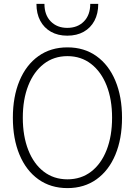

<svg xmlns="http://www.w3.org/2000/svg" viewBox="-20 -953 690 985"><path d="M326 12Q240 12 177 -33Q114 -78 80 -159.5Q46 -241 46 -349Q46 -457 80 -538.5Q114 -620 177 -665Q240 -710 326 -710Q412 -710 475 -665Q538 -620 572 -538.5Q606 -457 606 -349Q606 -241 572 -159.5Q538 -78 475 -33Q412 12 326 12ZM326 -33Q396 -33 447.5 -72.5Q499 -112 527 -183.5Q555 -255 555 -349Q555 -443 527 -514Q499 -585 447.5 -625Q396 -665 326 -665Q256 -665 204.5 -625Q153 -585 125 -514Q97 -443 97 -349Q97 -255 125 -183.5Q153 -112 204.5 -72.5Q256 -33 326 -33ZM325 -770Q277 -770 241.5 -790Q206 -810 186.5 -846.5Q167 -883 167 -933H208Q208 -876 240.5 -843Q273 -810 325 -810Q378 -810 410.5 -843Q443 -876 443 -933H484Q484 -883 464.5 -846.5Q445 -810 409.5 -790Q374 -770 325 -770Z"/></svg>

Font: Azeret Mono Thin Thin
Style: Regular
Weight: 250
Version: Version 1.002